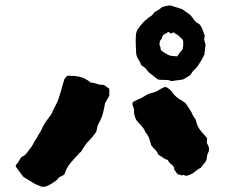

<svg xmlns="http://www.w3.org/2000/svg" viewBox="-20 -733 845 722"><path d="M753 -566Q752 -559 751.5 -553Q751 -547 750 -539Q749 -537 749 -534Q749 -531 749 -529Q746 -523 743 -517Q740 -511 737 -506Q731 -496 724.5 -486Q718 -476 708 -468Q704 -464 701.5 -459.5Q699 -455 695 -450Q689 -446 682 -442Q675 -438 668 -434L624 -428Q614 -433 600.5 -432.5Q587 -432 574 -434Q565 -441 557.5 -447Q550 -453 542 -459Q539 -461 537 -464Q535 -467 532 -470Q525 -480 516 -484Q515 -485 513.5 -486.5Q512 -488 511 -489Q507 -500 500.5 -509.5Q494 -519 492 -532Q491 -549 490.5 -566.5Q490 -584 491 -601Q493 -617 500 -626Q508 -637 517 -647Q526 -657 537 -665Q542 -669 547.5 -672.5Q553 -676 557 -682Q560 -687 564.5 -689.5Q569 -692 574 -695Q579 -697 583 -701Q587 -705 591 -707Q598 -709 604.5 -710.5Q611 -712 619 -713Q630 -709 641.5 -706Q653 -703 666 -698Q673 -693 680.5 -687.5Q688 -682 695 -677Q703 -669 709 -659.5Q715 -650 725 -645Q731 -642 734.5 -636.5Q738 -631 741 -624Q743 -617 745.5 -610.5Q748 -604 750 -598Q747 -590 748.5 -582Q750 -574 753 -566ZM669 -568Q669 -572 669 -575.5Q669 -579 667 -584Q663 -588 657.5 -593Q652 -598 646 -604Q642 -603 638.5 -607Q635 -611 630 -611Q629 -610 627.5 -609Q626 -608 624 -607Q623 -606 620 -608Q615 -615 610 -611Q604 -607 598 -604Q592 -601 590 -595Q590 -588 585 -583.5Q580 -579 581 -574Q578 -568 581.5 -560.5Q585 -553 584 -547Q585 -546 586 -544.5Q587 -543 588 -542Q602 -531 619 -524Q620 -524 621.5 -523.5Q623 -523 624 -523Q629 -522 635 -522Q641 -522 647 -521Q649 -525 651 -528Q653 -531 656 -535Q658 -538 661.5 -541.5Q665 -545 667 -549Q668 -553 668.5 -558Q669 -563 669 -568ZM391 -373 375 -345Q372 -326 367 -307Q362 -288 352 -271Q346 -260 344 -246Q344 -241 341 -236.5Q338 -232 336 -229Q331 -223 326 -216.5Q321 -210 316 -205Q309 -199 303.5 -191.5Q298 -184 293 -176Q290 -171 287 -166Q284 -161 279 -158Q278 -157 277 -155.5Q276 -154 275 -153Q258 -136 243.5 -118Q229 -100 222 -77Q215 -72 207.5 -69Q200 -66 197 -59Q181 -45 160 -35Q148 -28 133 -32Q128 -35 122.5 -37Q117 -39 112 -41Q102 -47 91.5 -53.5Q81 -60 69 -67Q62 -75 54.5 -86Q47 -97 39 -107Q39 -113 43 -116.5Q47 -120 49 -124Q52 -129 54.5 -133.5Q57 -138 61 -143Q72 -147 79 -155.5Q86 -164 93 -174Q101 -184 106 -194Q111 -204 118 -214Q123 -224 129 -233Q135 -242 139 -252Q144 -263 150 -272Q156 -281 163 -290Q168 -296 172 -302Q176 -308 178 -315Q183 -326 189 -336.5Q195 -347 199 -358Q204 -374 209 -390Q214 -406 218 -422Q220 -426 220.5 -429Q221 -432 222 -435Q226 -442 231 -446Q236 -450 244 -448Q261 -448 276 -445Q291 -442 305 -434Q308 -432 312 -429.5Q316 -427 320 -423Q333 -422 345 -417.5Q357 -413 370 -414Q376 -410 381 -406.5Q386 -403 391 -399ZM765 -164Q764 -162 763 -159.5Q762 -157 761 -155Q758 -148 758 -140.5Q758 -133 753 -125Q749 -120 745 -115Q741 -110 736 -103Q723 -96 711 -86Q699 -76 682 -72Q675 -72 673.5 -74Q672 -76 664 -74Q662 -72 659 -75Q656 -78 653 -76Q652 -75 647 -79Q647 -81 644.5 -82.5Q642 -84 642 -85Q642 -88 638.5 -90.5Q635 -93 636 -95Q634 -104 633 -106Q632 -108 626 -114Q615 -121 611 -132Q606 -132 601 -135Q594 -139 588 -143.5Q582 -148 575 -152Q571 -163 563.5 -170Q556 -177 549 -186Q547 -192 545 -199Q543 -206 541 -212Q539 -218 535.5 -224Q532 -230 527 -235Q523 -247 515 -256Q507 -265 498 -275Q492 -281 489.5 -288Q487 -295 485 -302Q484 -307 484 -314Q484 -321 483 -325Q482 -330 479.5 -335Q477 -340 478 -346Q480 -347 481.5 -349.5Q483 -352 484 -352Q496 -357 507.5 -362.5Q519 -368 529 -375Q533 -377 537 -379Q541 -381 545 -382Q556 -384 566 -388.5Q576 -393 585 -399L599 -406Q605 -406 609.5 -403Q614 -400 618 -397Q621 -394 624 -391Q627 -388 629 -384Q642 -366 665 -354Q678 -347 684 -336Q689 -328 693.5 -321.5Q698 -315 702 -307Q704 -300 708 -294.5Q712 -289 716 -283Q721 -256 739 -236Q744 -231 749 -225Q754 -219 759 -213Q758 -209 758 -204.5Q758 -200 758 -195Q759 -194 760 -191.5Q761 -189 762 -187Q768 -177 765 -164Z"/></svg>

Font: Darumadrop One
Style: Regular
Weight: 400
Version: Version 1.000